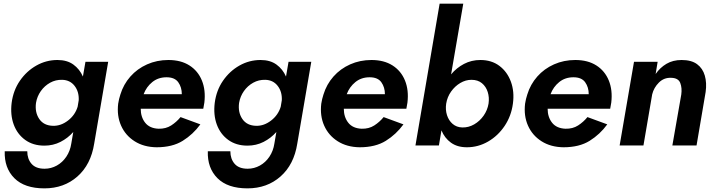

<svg xmlns="http://www.w3.org/2000/svg" viewBox="-20 -800 3938 1056"><path d="M178 -234Q184 -270 204.5 -299Q225 -328 255.5 -345Q286 -362 322 -361Q365 -360 390 -328Q415 -296 413 -249L407 -213Q393 -167 354 -137Q315 -107 272 -108Q221 -109 196 -145.5Q171 -182 178 -234ZM44 -234Q36 -168 55.5 -115Q75 -62 118.5 -30.5Q162 1 224 1Q272 1 312.5 -19.5Q353 -40 383 -74L372 -10Q366 30 345 61.5Q324 93 292.5 110.5Q261 128 225 128Q177 128 153.5 101Q130 74 130 32H6Q3 124 59 180Q115 236 224 236Q332 236 406 170.5Q480 105 498 -10L575 -460H450L436 -379Q418 -420 383.5 -445Q349 -470 296 -470Q234 -470 180 -439.5Q126 -409 89.5 -356Q53 -303 44 -234Z M754 -202H1098L1104 -236Q1112 -304 1090.5 -357Q1069 -410 1022 -440Q975 -470 906 -470Q843 -470 789 -446Q735 -422 697 -379Q659 -336 642 -280Q638 -268 635 -255.5Q632 -243 630 -230Q622 -163 646 -109Q670 -55 720.5 -23Q771 9 841 10Q928 10 985 -25.5Q1042 -61 1082 -116L973 -156Q951 -129 921.5 -110Q892 -91 852 -92Q803 -94 778.5 -125Q754 -156 754 -202ZM770 -282Q785 -322 817.5 -348.5Q850 -375 896 -375Q941 -375 960.5 -347.5Q980 -320 980 -282Z M1295 -234Q1301 -270 1321.5 -299Q1342 -328 1372.5 -345Q1403 -362 1439 -361Q1482 -360 1507 -328Q1532 -296 1530 -249L1524 -213Q1510 -167 1471 -137Q1432 -107 1389 -108Q1338 -109 1313 -145.5Q1288 -182 1295 -234ZM1161 -234Q1153 -168 1172.5 -115Q1192 -62 1235.5 -30.5Q1279 1 1341 1Q1389 1 1429.5 -19.5Q1470 -40 1500 -74L1489 -10Q1483 30 1462 61.5Q1441 93 1409.5 110.5Q1378 128 1342 128Q1294 128 1270.5 101Q1247 74 1247 32H1123Q1120 124 1176 180Q1232 236 1341 236Q1449 236 1523 170.5Q1597 105 1615 -10L1692 -460H1567L1553 -379Q1535 -420 1500.5 -445Q1466 -470 1413 -470Q1351 -470 1297 -439.5Q1243 -409 1206.5 -356Q1170 -303 1161 -234Z M1871 -202H2215L2221 -236Q2229 -304 2207.5 -357Q2186 -410 2139 -440Q2092 -470 2023 -470Q1960 -470 1906 -446Q1852 -422 1814 -379Q1776 -336 1759 -280Q1755 -268 1752 -255.5Q1749 -243 1747 -230Q1739 -163 1763 -109Q1787 -55 1837.5 -23Q1888 9 1958 10Q2045 10 2102 -25.5Q2159 -61 2199 -116L2090 -156Q2068 -129 2038.5 -110Q2009 -91 1969 -92Q1920 -94 1895.5 -125Q1871 -156 1871 -202ZM1887 -282Q1902 -322 1934.5 -348.5Q1967 -375 2013 -375Q2058 -375 2077.5 -347.5Q2097 -320 2097 -282Z M2667 -230Q2661 -194 2640 -164Q2619 -134 2588 -116Q2557 -98 2522 -99Q2491 -100 2469.5 -118.5Q2448 -137 2438.5 -166.5Q2429 -196 2434 -230Q2440 -267 2461 -296.5Q2482 -326 2511.5 -343.5Q2541 -361 2573 -361Q2608 -361 2630.5 -342.5Q2653 -324 2662.5 -294Q2672 -264 2667 -230ZM2801 -230Q2810 -296 2790 -350.5Q2770 -405 2727 -437.5Q2684 -470 2622 -470Q2573 -470 2532 -448.5Q2491 -427 2461 -391L2528 -780H2398L2265 0H2394L2408 -83Q2425 -41 2460 -15.5Q2495 10 2548 10Q2610 10 2664.5 -21.5Q2719 -53 2755.5 -107.5Q2792 -162 2801 -230Z M2992 -202H3336L3342 -236Q3350 -304 3328.5 -357Q3307 -410 3260 -440Q3213 -470 3144 -470Q3081 -470 3027 -446Q2973 -422 2935 -379Q2897 -336 2880 -280Q2876 -268 2873 -255.5Q2870 -243 2868 -230Q2860 -163 2884 -109Q2908 -55 2958.5 -23Q3009 9 3079 10Q3166 10 3223 -25.5Q3280 -61 3320 -116L3211 -156Q3189 -129 3159.5 -110Q3130 -91 3090 -92Q3041 -94 3016.5 -125Q2992 -156 2992 -202ZM3008 -282Q3023 -322 3055.5 -348.5Q3088 -375 3134 -375Q3179 -375 3198.5 -347.5Q3218 -320 3218 -282Z M3727 -280 3678 0H3811L3861 -294Q3868 -344 3856.5 -384Q3845 -424 3814 -447Q3783 -470 3729 -470Q3681 -470 3645.5 -449Q3610 -428 3586 -393L3597 -460H3467L3388 0H3519L3567 -281Q3576 -318 3604 -346Q3632 -374 3672 -372Q3711 -371 3721.5 -343.5Q3732 -316 3727 -280Z"/></svg>

Font: Jost* 600 Semi Italic
Style: Italic
Weight: 600
Italic angle: -10°
Version: Version 3.200; ttfautohint (v0.97) -l 8 -r 50 -G 200 -x 14 -